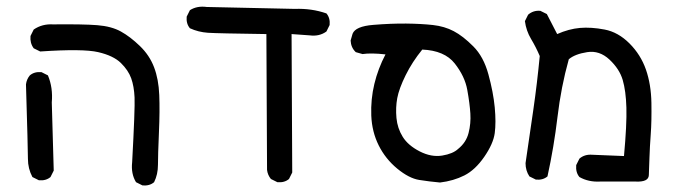

<svg xmlns="http://www.w3.org/2000/svg" viewBox="-20 -440 2040 581"><path d="M411.1 121.1 391.6 111.3Q376 85.9 379.9 50.8Q388.7 -111.3 387.2 -145Q385.7 -178.7 377 -203.1Q368.2 -227.5 345.7 -249.5Q323.2 -271.5 277.3 -282.2Q231.4 -293 101.6 -284.2L82 -293.9Q70.3 -309.6 72.3 -331.1L82 -350.6Q107.4 -368.2 140.6 -366.2Q231.4 -367.2 274.4 -363.8Q317.4 -360.4 345.7 -344.7Q374 -329.1 403.3 -300.8Q432.6 -272.5 446.3 -236.3Q460 -200.2 461.9 -152.8Q463.9 -105.5 460.9 -38.1Q458 29.3 458 58.6Q458 87.9 446.3 111.3Q432.6 123 411.1 121.1ZM97.7 105.5 78.1 95.7Q64.5 70.3 64.5 40.5Q64.5 10.7 58.6 -184.6Q60.5 -200.2 70.3 -211.9Q84 -223.6 105.5 -221.7L125 -211.9Q140.6 -174.8 136.7 -129.9L142.6 76.2L132.8 95.7Q119.1 107.4 97.7 105.5Z M819.3 111.3 799.8 101.6Q790 89.8 788.1 74.2L786.1 -336.9Q638.7 -338.9 609.4 -340.8Q580.1 -342.8 554.7 -354.5Q543 -368.2 544.9 -389.6L554.7 -409.2Q576.2 -422.9 605.5 -418.9L872.1 -413.1Q922.9 -415 967.8 -399.4Q979.5 -385.7 977.5 -364.3L967.8 -344.7Q946.3 -329.1 917 -333L862.3 -336.9L864.3 82L854.5 101.6Q840.8 113.3 819.3 111.3Z M1311.5 112.3Q1279.3 109.4 1248.5 104.5Q1217.8 99.6 1182.1 70.3Q1146.5 41 1126 0Q1105.5 -41 1103.5 -90.3Q1101.6 -139.6 1112.8 -186Q1124 -232.4 1146.5 -275.4Q1102.5 -280.3 1077.1 -276.4L1056.6 -282.2Q1042 -295.9 1041 -317.4L1046.9 -337.9Q1055.7 -360.4 1109.4 -364.7Q1163.1 -369.1 1209 -368.7Q1254.9 -368.2 1290 -364.3Q1325.2 -360.4 1353 -345.7Q1380.9 -331.1 1412.1 -299.8Q1443.4 -268.6 1458 -214.8Q1472.7 -161.1 1477.1 -115.2Q1481.4 -69.3 1477.1 -37.1Q1472.7 -4.9 1445.3 34.7Q1418 74.2 1385.3 90.8Q1352.5 107.4 1311.5 112.3ZM1366.2 10.7Q1390.6 -8.8 1397.9 -37.6Q1405.3 -66.4 1403.3 -96.7Q1401.4 -127 1394 -168Q1386.7 -209 1356 -248Q1325.2 -287.1 1257.8 -290Q1227.5 -252.9 1207.5 -212.4Q1187.5 -171.9 1182.1 -143.1Q1176.8 -114.3 1179.7 -83Q1182.6 -51.8 1198.7 -25.9Q1214.8 0 1250 18.1Q1285.2 36.1 1317.9 30.8Q1350.6 25.4 1366.2 10.7Z M1795.9 109.4Q1760.7 111.3 1733.4 95.7Q1721.7 82 1723.6 59.6L1733.4 40Q1749 26.4 1772.5 28.3L1868.2 32.2Q1877 -63.5 1875.5 -114.3Q1874 -165 1864.3 -198.2Q1854.5 -231.4 1824.2 -259.8Q1793.9 -288.1 1756.8 -282.2Q1719.7 -276.4 1701.2 -260.7Q1677.7 -176.8 1667 -85.9Q1656.2 4.9 1636.7 93.8Q1623 105.5 1601.6 103.5L1582 93.8Q1570.3 76.2 1570.3 53.7Q1582 -26.4 1593.8 -107.4Q1605.5 -188.5 1613.3 -270.5Q1601.6 -297.9 1586.9 -322.3Q1572.3 -346.7 1568.4 -376L1578.1 -395.5Q1593.8 -409.2 1615.2 -407.2L1634.8 -397.5L1666 -336.9Q1701.2 -352.5 1734.9 -355.5Q1768.6 -358.4 1809.6 -350.6Q1850.6 -342.8 1884.8 -308.6Q1918.9 -274.4 1934.6 -229.5Q1950.2 -184.6 1951.2 -128.9Q1952.1 -73.2 1949.2 -34.2Q1946.3 4.9 1945.3 37.1Q1944.3 69.3 1943.4 90.3Q1942.4 111.3 1903.3 109.4Z"/></svg>

Font: NaikaiFont
Style: Regular-Lite
Weight: 400
Version: Version 1.67